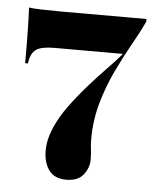

<svg xmlns="http://www.w3.org/2000/svg" viewBox="-45 -461 493 618"><g transform="rotate(5 202.0 -152.0)"><path d="M191.1 119.4Q154 119.4 135.9 95.2Q117.7 71 117.7 31.5Q117.7 -4 133.9 -41.5Q150 -79 176.6 -115.3Q203.2 -151.6 233.1 -185.5Q262.9 -219.4 290.7 -248Q318.5 -276.6 337.1 -298.4V-300H116.9Q75 -300 57.7 -287.9Q40.3 -275.8 36.3 -242.7H27.4Q27.4 -313.7 26.6 -353.2Q25.8 -392.7 24.2 -422.6Q33.9 -420.2 65.3 -419.4Q96.8 -418.5 128.2 -418.5H404V-409.7Q388.7 -376.6 364.9 -334.7Q341.1 -292.7 316.9 -242.3Q292.7 -191.9 276.6 -135.5Q260.5 -79 260.5 -17.7Q260.5 1.6 262.5 15.3Q264.5 29 264.5 48.4Q264.5 74.2 247.2 96.8Q229.8 119.4 191.1 119.4Z"/></g></svg>

Font: Playfair 144pt SemiCondensed Black
Style: Regular
Weight: 900
Width: 4
Designer: Claus Eggers Sørensen
Foundry: Claus Eggers Sørensen
Version: Version 2.203